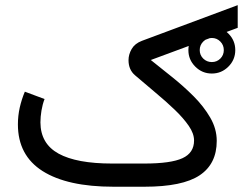

<svg xmlns="http://www.w3.org/2000/svg" viewBox="-20 -708 951 728"><path d="M694.3 -518.1Q694.3 -554.7 720.5 -580.8Q746.6 -606.9 783.2 -606.9Q819.8 -606.9 845.9 -580.8Q872.1 -554.7 872.1 -518.1Q872.1 -481.4 845.9 -455.3Q819.8 -429.2 783.2 -429.2Q746.6 -429.2 720.5 -455.3Q694.3 -481.4 694.3 -518.1ZM737.3 -518.1Q737.3 -499 750.7 -485.8Q764.2 -472.7 783.2 -472.7Q802.2 -472.7 815.4 -485.8Q828.6 -499 828.6 -518.1Q828.6 -537.1 815.4 -550.5Q802.2 -564 783.2 -564Q764.2 -564 750.7 -550.5Q737.3 -537.1 737.3 -518.1ZM527.3 -87.9Q627.9 -87.9 671.9 -108.2Q715.8 -128.4 715.8 -175.3Q715.8 -201.7 695.8 -230.7Q675.8 -259.8 643.1 -291.3Q610.4 -322.8 570.8 -355.7Q531.2 -388.7 492.2 -422.4Q467.3 -443.4 467.3 -480Q467.3 -501.5 479.2 -522.2Q491.2 -543 518.1 -553.2L881.3 -688.5V-602.5L551.8 -480.5Q588.9 -450.7 632.1 -416.3Q675.3 -381.8 713.9 -343.3Q752.4 -304.7 777.1 -262.2Q801.8 -219.7 801.8 -173.8Q801.8 -86.4 736.8 -43.2Q671.9 0 527.8 0H410.2Q235.4 0 141.6 -59.3Q47.9 -118.7 47.9 -236.3Q47.9 -269 54.9 -300.3Q62 -331.5 74.2 -360.4L148.9 -332.5Q141.1 -312 137.2 -288.6Q133.3 -265.1 133.3 -243.7Q133.8 -163.1 202.1 -125.5Q270.5 -87.9 405.3 -87.9Z"/></svg>

Font: Vazir FD-UI
Style: Regular-FD-UI
Weight: 400
Designer: Saber Rastikerdar
Foundry: Saber Rastikerdar
Version: Version 30.1.0